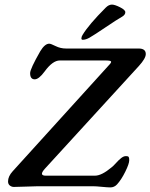

<svg xmlns="http://www.w3.org/2000/svg" viewBox="-20 -810 654 835"><path d="M340 -637Q334 -637 334 -643Q334 -650 339 -658Q366 -703 440 -777Q453 -790 467 -790Q479 -790 502 -778.5Q525 -767 525 -757Q525 -746 512 -738Q489 -725 439.5 -691.5Q390 -658 369 -646Q353 -637 340 -637ZM583 -599Q614 -599 614 -575Q614 -556 584 -523L175 -76Q148 -46 179 -46H393Q422 -46 465 -82Q472 -87 484.5 -101Q497 -115 507.5 -123Q518 -131 527 -131Q533 -131 536 -130Q539 -129 540 -126.5Q541 -124 541.5 -121.5Q542 -119 542 -113Q542 -98 525 -63.5Q508 -29 489 -8Q477 5 460 5Q448 5 423 2.5Q398 0 385 0H144Q135 0 93.5 1.5Q52 3 40 3Q31 3 23 -3Q15 -9 15 -21Q15 -43 35 -65L454 -527Q465 -538 463 -542.5Q461 -547 439 -547H240Q209 -547 174 -499Q149 -465 131 -465Q111 -465 111 -492Q111 -510 155 -587Q175 -620 194 -620Q201 -620 222 -609.5Q243 -599 267 -599Z"/></svg>

Font: EB Garamond 08
Style: Italic
Weight: 400
Italic angle: -14°
Version: Version 0.016